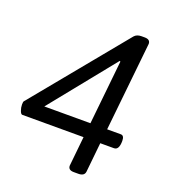

<svg xmlns="http://www.w3.org/2000/svg" viewBox="-130 -798 795 896"><g transform="rotate(20 267.5 -350.0)"><path d="M435 -702Q463 -702 463 -680L417 -239H485Q502 -239 502 -212Q502 -167 477 -167H409L394 -20Q391 2 362 2H339Q311 2 311 -20L326 -167H22Q15 -167 9.5 -182Q4 -197 4 -212Q4 -226 7 -229L384 -688Q396 -702 419 -702ZM363 -559 105 -239H334L367 -557Z"/></g></svg>

Font: Asap
Style: Italic
Weight: 400
Italic angle: -6°
Designer: Pablo Cosgaya
Foundry: Pablo Cosgaya
Version: Version 1.007;PS 001.007;hotconv 1.0.70;makeotf.lib2.5.58329